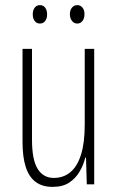

<svg xmlns="http://www.w3.org/2000/svg" viewBox="-20 -720 458 750"><path d="M348 -529V0H319L316 -104H313Q306 -75 290.5 -49Q275 -23 250 -6.5Q225 10 185 10Q145 10 119 -9.5Q93 -29 80.5 -68Q68 -107 68 -165V-529H105V-174Q105 -96 127 -60.5Q149 -25 190 -25Q228 -25 255 -47.5Q282 -70 296.5 -116Q311 -162 311 -233V-529ZM108 -664Q108 -680 115.5 -690Q123 -700 136 -700Q149 -700 156.5 -690Q164 -680 164 -664Q164 -648 156.5 -638Q149 -628 136 -628Q123 -628 115.5 -638Q108 -648 108 -664ZM253 -665Q253 -680 261 -690Q269 -700 282 -700Q294 -700 302 -690.5Q310 -681 310 -665Q310 -648 302 -638Q294 -628 282 -628Q269 -628 261 -638.5Q253 -649 253 -665Z"/></svg>

Font: Noto Sans Khmer ExtraCondensed ExtraLight
Style: Regular
Weight: 250
Width: 2
Designer: Danh Hong and the Monotype Design Team
Foundry: Monotype Imaging Inc.
Version: Version 2.004